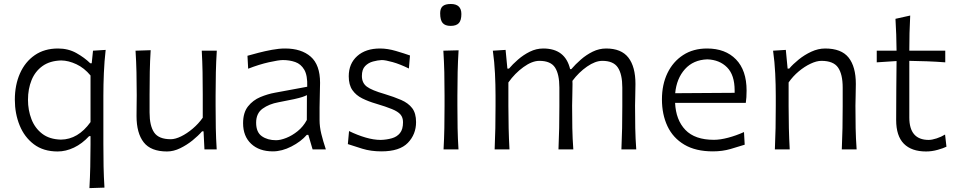

<svg xmlns="http://www.w3.org/2000/svg" viewBox="-20 -750 4802 964"><path d="M429 194.5Q432 139.5 433.2 86.8Q434.5 34 434.5 -25V-66.5H427.5Q392.5 -28.5 351.5 -9Q310.5 10.5 269.5 10.5Q198 10.5 150.2 -25.5Q102.5 -61.5 78.5 -120.8Q54.5 -180 54.5 -249.5Q54.5 -323 80.2 -381.2Q106 -439.5 154.5 -473Q203 -506.5 271.5 -506.5Q322.5 -506.5 363.2 -483.8Q404 -461 433 -432.5H440.5L447 -495.5L510.5 -499.5Q504 -442 501.5 -383.5Q499 -325 499 -269.5V-27.5Q499 33.5 500 85Q501 136.5 504.5 192ZM286 -49Q372 -50 434.5 -137V-371Q403 -409 363.5 -427.5Q324 -446 287.5 -446.5Q230.5 -445 193.5 -418.5Q156.5 -392 138.5 -347.8Q120.5 -303.5 120.5 -249Q120.5 -197 137.8 -152Q155 -107 191.5 -78.8Q228 -50.5 286 -49Z M818.5 10.5Q737.5 10.5 701.5 -35.5Q665.5 -81.5 665.5 -167.5Q665.5 -200 666 -224.2Q666.5 -248.5 666.5 -271.5Q666.5 -334.5 665.2 -387.2Q664 -440 660.5 -495.5L736.5 -498Q733 -442.5 732 -389.2Q731 -336 731 -276.5V-185Q731 -118.5 754 -84.8Q777 -51 837.5 -51Q860 -51 889.2 -65.2Q918.5 -79.5 947.5 -104Q976.5 -128.5 998 -159V-276.5Q998 -336 997 -388Q996 -440 993 -495.5H1068.5Q1065 -440 1063.8 -387.2Q1062.5 -334.5 1062.5 -271.5V-219.5Q1062.5 -158.5 1063.5 -107Q1064.5 -55.5 1068 0H1006.5L1002 -90.5H994.5Q975.5 -68.5 946.8 -45.2Q918 -22 884.8 -5.8Q851.5 10.5 818.5 10.5Z M1350 10Q1281.5 10 1241 -28Q1200.5 -66 1200.5 -131.5Q1200.5 -184.5 1225.2 -215.8Q1250 -247 1287 -262.5Q1324 -278 1360.5 -284.5L1522.5 -314.5Q1524.5 -371 1507.8 -399.8Q1491 -428.5 1462.5 -438.5Q1434 -448.5 1400.5 -448.5Q1379.5 -448.5 1330.2 -437.5Q1281 -426.5 1226 -405L1222.5 -470Q1245 -476.5 1277.8 -485Q1310.5 -493.5 1345.8 -500Q1381 -506.5 1411.5 -506.5Q1493 -506.5 1540 -465.5Q1587 -424.5 1587 -334Q1587 -312 1585.8 -277.8Q1584.5 -243.5 1584.5 -211V-146.5Q1584.5 -114 1593.2 -78Q1602 -42 1616 0H1549.5L1528 -73H1520.5Q1491 -39 1443.2 -14.5Q1395.5 10 1350 10ZM1366 -46Q1388 -46 1417.2 -57.5Q1446.5 -69 1474.5 -91.5Q1502.5 -114 1520.5 -147.5L1521 -272.5Q1512.5 -268 1498.5 -263.2Q1484.5 -258.5 1456.5 -252.2Q1428.5 -246 1378 -236.5Q1331 -228 1298.5 -204.5Q1266 -181 1266 -134Q1266 -86 1294.8 -66Q1323.5 -46 1366 -46Z M1895 10Q1842.5 10 1799.5 -3.2Q1756.5 -16.5 1726.5 -26.5L1732.5 -92Q1774.5 -71.5 1815.5 -59.5Q1856.5 -47.5 1892 -47.5Q1922 -48.5 1947.5 -55.8Q1973 -63 1988.2 -81.8Q2003.5 -100.5 2003.5 -136.5Q2003.5 -160 1990.8 -175Q1978 -190 1948.2 -202.2Q1918.5 -214.5 1868 -229.5Q1830 -240.5 1798.8 -256Q1767.5 -271.5 1749.2 -297.8Q1731 -324 1731 -367Q1731 -430.5 1773.5 -468.5Q1816 -506.5 1888 -506.5Q1926 -506.5 1968.2 -494Q2010.5 -481.5 2038.5 -471.5L2033 -406Q1988 -428 1951.5 -438.2Q1915 -448.5 1896.5 -448.5Q1876 -447.5 1852.8 -441.2Q1829.5 -435 1813.2 -418.2Q1797 -401.5 1797 -368.5Q1797 -333.5 1821.8 -315Q1846.5 -296.5 1911 -278Q1959 -263.5 1994.5 -248Q2030 -232.5 2049.5 -207Q2069 -181.5 2069 -137Q2069 -75.5 2027.8 -32.8Q1986.5 10 1895 10Z M2207 0Q2210 -55.5 2211 -107Q2212 -158.5 2212 -219.5V-269.5Q2212 -334 2210.8 -387Q2209.5 -440 2206 -495.5L2282.5 -497.5Q2279 -442 2277.8 -388.5Q2276.5 -335 2276.5 -269.5V-219.5Q2276.5 -158.5 2277.5 -107Q2278.5 -55.5 2282 0ZM2242.5 -620Q2215 -620 2202.5 -634.5Q2190 -649 2190 -683.5Q2190 -708 2202.8 -719Q2215.5 -730 2243.5 -730Q2296.5 -730 2296.5 -679.5Q2296.5 -648 2283.8 -634Q2271 -620 2242.5 -620Z M2463.5 0Q2466 -55.5 2467 -107Q2468 -158.5 2468 -219.5V-269.5Q2468 -324 2465.2 -381.2Q2462.5 -438.5 2454.5 -495.5L2518.5 -499.5L2527.5 -405.5H2535.5Q2554 -427.5 2581 -451Q2608 -474.5 2640.2 -490.5Q2672.5 -506.5 2707.5 -506.5Q2818 -506.5 2842.5 -403H2848.5Q2869 -427 2896.5 -451Q2924 -475 2956.2 -490.8Q2988.5 -506.5 3023.5 -506.5Q3099.5 -506.5 3135 -460.8Q3170.5 -415 3170.5 -328.5Q3170.5 -296.5 3169.5 -268.8Q3168.5 -241 3168.5 -219.5Q3168.5 -158.5 3169.5 -107Q3170.5 -55.5 3174.5 0H3100Q3102.5 -55.5 3103.5 -106.8Q3104.5 -158 3104.5 -217V-310.5Q3104.5 -377 3082.2 -410.8Q3060 -444.5 3004 -444.5Q2969 -444.5 2927.5 -415.8Q2886 -387 2854 -344Q2854.5 -336.5 2854.5 -328.5Q2854.5 -296.5 2853.5 -268.8Q2852.5 -241 2852.5 -219.5Q2852.5 -158.5 2853.5 -107Q2854.5 -55.5 2858.5 0H2784Q2786.5 -55.5 2787.5 -106.8Q2788.5 -158 2788.5 -217V-310.5Q2788.5 -377 2766.8 -410.8Q2745 -444.5 2688 -444.5Q2651.5 -444.5 2608.2 -413.2Q2565 -382 2532.5 -336V-217Q2532.5 -158 2533.8 -106.8Q2535 -55.5 2538 0Z M3559.5 10Q3472.5 10 3415.8 -23.8Q3359 -57.5 3331.2 -116.5Q3303.5 -175.5 3303.5 -251Q3303.5 -325.5 3331.2 -383Q3359 -440.5 3409.8 -473.5Q3460.5 -506.5 3530 -506.5Q3622 -506.5 3675.2 -451.8Q3728.5 -397 3728.5 -295.5Q3728.5 -259.5 3724.5 -233.5H3369.5Q3373.5 -147.5 3421.2 -97.8Q3469 -48 3564.5 -48Q3595.5 -48 3635.5 -58.5Q3675.5 -69 3715.5 -87L3719 -23.5Q3689.5 -14 3648.2 -2Q3607 10 3559.5 10ZM3531 -452Q3461 -449.5 3419 -402.8Q3377 -356 3370 -282L3668.5 -284Q3668.5 -287 3668.5 -290Q3668.5 -293 3668.5 -296Q3668.5 -373.5 3630.5 -411.8Q3592.5 -450 3531 -452Z M3870.5 0Q3873 -55.5 3874 -107Q3875 -158.5 3875 -219.5V-269.5Q3875 -324 3872.2 -381.2Q3869.5 -438.5 3861.5 -495.5L3925.5 -499.5L3934.5 -405.5H3942.5Q3961 -427.5 3990 -451Q4019 -474.5 4053.5 -490.5Q4088 -506.5 4123 -506.5Q4204.5 -506.5 4240.8 -460.8Q4277 -415 4277 -328.5Q4277 -296.5 4276 -268.8Q4275 -241 4275 -219.5Q4275 -158.5 4276 -107Q4277 -55.5 4281 0H4206.5Q4209 -55.5 4210 -106.8Q4211 -158 4211 -217V-310.5Q4211 -377 4187.8 -410.8Q4164.5 -444.5 4104 -444.5Q4080 -444.5 4049.8 -430.2Q4019.5 -416 3990.2 -391.5Q3961 -367 3939.5 -336V-217Q3939.5 -158 3940.8 -106.8Q3942 -55.5 3945 0Z M4629.5 10.5Q4556.5 10.5 4518 -28.5Q4479.5 -67.5 4479.5 -147.5Q4479.5 -230 4480.2 -306.5Q4481 -383 4481.5 -443.5L4382 -437V-495.5H4481.5Q4481 -538 4479.8 -576.2Q4478.5 -614.5 4476 -655.5L4550 -672Q4547.5 -622.5 4546.5 -583Q4545.5 -543.5 4545.5 -495.5H4726V-437Q4681 -440.5 4635.2 -442.2Q4589.5 -444 4545.5 -444.5V-160Q4545.5 -47.5 4643 -47.5Q4659 -47.5 4682.8 -55.2Q4706.5 -63 4725 -74.5L4732 -13.5Q4717.5 -6 4688.2 2.2Q4659 10.5 4629.5 10.5Z"/></svg>

Font: Commissioner Flair Light
Style: Regular
Weight: 300
Designer: Kostas Bartsokas
Foundry: Kostas Bartsokas
Version: Version 1.000; ttfautohint (v1.8.3)